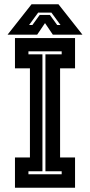

<svg xmlns="http://www.w3.org/2000/svg" viewBox="-20 -878 421 898"><path d="M50 0V-141.5H120V-558.5H50V-700H331V-558.5H261V-141.5H331V0ZM113 -63H268.5V-77H192.5V-624H268.5V-638H113V-624H178.5V-77H113ZM127.5 -858H253.5L365.5 -716H227L190.5 -770L154 -716H15.5ZM158.5 -819 116 -761H131.5L165.5 -808H213.5L247.5 -761H263L220.5 -819Z"/></svg>

Font: Tourney Condensed Regular
Style: Bold
Weight: 700
Width: 3
Designer: Tyler Finck
Foundry: Etcetera Type Co
Version: Version 1.010; ttfautohint (v1.8.3)